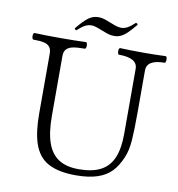

<svg xmlns="http://www.w3.org/2000/svg" viewBox="-89 -887 907 980"><g transform="rotate(10 364.5 -397.0)"><path d="M149.9 -111.3Q130.4 -170.4 130.4 -263.7V-575.2Q130.4 -598.1 120.1 -610.4Q109.9 -622.6 89.6 -627Q69.3 -631.3 35.2 -631.3Q32.2 -631.3 30.3 -636.7Q28.3 -642.1 28.3 -648.9Q28.3 -655.8 30.3 -660.6Q32.2 -665.5 35.2 -665.5Q90.8 -663.1 168.9 -663.1Q247.1 -663.1 302.7 -665.5Q305.7 -665.5 307.6 -660.2Q309.6 -654.8 309.6 -647.9Q309.6 -641.1 307.6 -636.2Q305.7 -631.3 302.7 -631.3Q264.6 -631.3 242.2 -627Q219.7 -622.6 208 -610.4Q196.3 -598.1 196.3 -575.2V-263.7Q196.3 -178.2 215.3 -124.5Q234.4 -70.8 274.2 -45.4Q314 -20 377.9 -20Q447.8 -20 491.2 -42.7Q534.7 -65.4 555.2 -113.3Q575.7 -161.1 575.7 -237.8V-575.2Q575.7 -631.3 479 -631.3Q476.1 -631.3 474.1 -636.7Q472.2 -642.1 472.2 -648.9Q472.2 -655.8 474.1 -660.6Q476.1 -665.5 479 -665.5Q528.3 -663.1 597.7 -663.1Q666.5 -663.1 715.8 -665.5Q718.8 -665.5 720.7 -660.2Q722.7 -654.8 722.7 -647.9Q722.7 -641.1 720.7 -636.2Q718.8 -631.3 715.8 -631.3Q624 -631.3 624 -575.2V-356Q624 -264.6 620.1 -212.2Q616.2 -159.7 600.6 -122.6Q581.5 -76.7 554 -47.1Q526.4 -17.6 481.2 -2.2Q436 13.2 367.7 13.2Q279.3 13.2 225.8 -15.4Q172.4 -43.9 149.9 -111.3ZM373.5 -737.8Q349.1 -747.6 337.4 -751Q325.7 -754.4 314.9 -754.4Q298.3 -754.4 282 -745.6Q265.6 -736.8 244.6 -717.3L242.7 -716.3Q241.2 -716.3 236.8 -719.2Q234.4 -721.2 234.1 -723.1Q233.9 -725.1 234.4 -725.6Q269.5 -768.6 292.7 -785.2Q315.9 -801.8 343.8 -801.8Q356.9 -801.8 369.9 -798.3Q382.8 -794.9 406.7 -785.2Q431.2 -775.4 442.9 -772Q454.6 -768.6 465.8 -768.6Q482.4 -768.6 498.3 -777.1Q514.2 -785.6 535.6 -805.7L537.6 -806.6Q539.1 -806.6 543.5 -803.7Q545.9 -801.8 546.1 -799.8Q546.4 -797.9 545.9 -797.4Q521.5 -768.1 505.1 -752.2Q488.8 -736.3 472.9 -728.8Q457 -721.2 437.5 -721.2Q423.8 -721.2 410.9 -724.6Q397.9 -728 373.5 -737.8Z"/></g></svg>

Font: JuniusX Light
Style: Regular
Weight: 300
Designer: Peter S. Baker
Foundry: Briery Creek Software
Version: Version 1.008